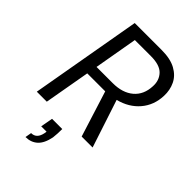

<svg xmlns="http://www.w3.org/2000/svg" viewBox="-273 -801 1141 1141"><g transform="rotate(45 297.5 -231.0)"><path d="M31 0 154 -700H380Q454 -700 499.5 -675Q545 -650 565 -608.5Q585 -567 583 -517Q580 -436 531.5 -379Q483 -322 401 -301L500 0H408L317 -289Q310 -289 304 -289H166L115 0ZM178 -355H314Q396 -355 444.5 -396Q493 -437 496 -511Q499 -562 467.5 -595.5Q436 -629 361 -629H226ZM174 238 181 198Q227 198 238 141L240 127H195L209 50H295Q295 70 294 89Q293 108 291 124Q279 184 249 211Q219 238 174 238Z"/></g></svg>

Font: DM Sans Italic
Style: Regular
Weight: 400
Italic angle: -10°
Designer: Colophon Foundry, Jonny Pinhorn
Foundry: Colophon Foundry
Version: Version 4.004; ttfautohint (v1.8.4.7-5d5b)